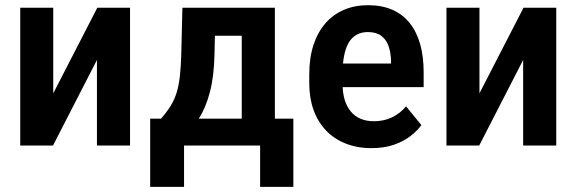

<svg xmlns="http://www.w3.org/2000/svg" viewBox="-20 -558 2209 736"><path d="M184.1 -200.2 353 -528.3H478.5V0H351.6V-328.1L183.1 0H57.6V-528.3H184.1Z M679.2 -528.3H806.2L802.2 -347.7Q800.3 -264.2 784.4 -204.3Q768.6 -144.5 742.4 -104Q716.3 -63.5 682.9 -38.3Q649.4 -13.2 612.3 0H583L582.5 -102.1L597.2 -103Q619.1 -127.9 633.8 -151.6Q648.4 -175.3 657 -202.6Q665.5 -230 669.4 -265.1Q673.3 -300.3 674.8 -347.7ZM712.4 -528.3H1033.7V0H906.7V-420.9H712.4ZM555.7 -103H1104.5V158.2H977.1V0H685.5V158.2H555.7Z M1404.8 9.8Q1348.6 9.8 1304.2 -8.1Q1259.8 -25.9 1228.8 -58.8Q1197.8 -91.8 1181.6 -137.5Q1165.5 -183.1 1165.5 -239.3V-272.5Q1165.5 -335.9 1181.6 -385.3Q1197.8 -434.6 1227.5 -468.8Q1257.3 -502.9 1298.8 -520.5Q1340.3 -538.1 1391.1 -538.1Q1443.8 -538.1 1483.9 -520.5Q1523.9 -502.9 1550.5 -469.7Q1577.1 -436.5 1590.6 -388.9Q1604 -341.3 1604 -281.2V-224.1H1222.7V-314.5H1479V-325.2Q1478 -357.9 1469 -382.6Q1460 -407.2 1440.9 -421.1Q1421.9 -435.1 1390.1 -435.1Q1365.2 -435.1 1346.7 -424.6Q1328.1 -414.1 1316.4 -393.8Q1304.7 -373.5 1298.8 -343Q1293 -312.5 1293 -272.5V-239.3Q1293 -203.6 1301 -176.5Q1309.1 -149.4 1324.5 -130.9Q1339.8 -112.3 1362.1 -102.8Q1384.3 -93.3 1413.1 -93.3Q1452.1 -93.3 1482.9 -108.2Q1513.7 -123 1536.6 -150.4L1595.2 -78.6Q1579.6 -56.6 1553.5 -36.4Q1527.3 -16.1 1490.2 -3.2Q1453.1 9.8 1404.8 9.8Z M1817.9 -200.2 1986.8 -528.3H2112.3V0H1985.4V-328.1L1816.9 0H1691.4V-528.3H1817.9Z"/></svg>

Font: Roboto SemiCondensed SemiBold
Style: Regular
Weight: 600
Width: 4
Designer: Christian Robertson
Foundry: Google
Version: Version 3.009; 2024